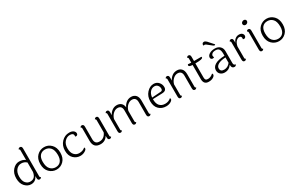

<svg xmlns="http://www.w3.org/2000/svg" viewBox="204 -2305 5890 3864"><g transform="rotate(-30 3149.0 -373.0)"><path d="M409 -410Q357 -457 287.5 -457Q218 -457 169.5 -400Q121 -343 121 -244.5Q121 -146 163.5 -97Q206 -48 267 -48Q328 -48 362 -82Q396 -116 409 -189ZM473 -698V-51Q473 -29 496 -21Q480 8 454 8Q409 8 409 -49V-96Q364 8 257 8Q177 8 114.5 -59Q52 -126 52 -245Q52 -364 118.5 -438Q185 -512 268 -512Q351 -512 409 -469V-694Q409 -717 386 -726Q400 -754 428 -754Q473 -754 473 -698Z M681 -269Q681 -151 731.5 -96.5Q782 -42 856.5 -42Q931 -42 973 -92Q1015 -142 1015 -235Q1015 -354 965.5 -407.5Q916 -461 841.5 -461Q767 -461 724 -412Q681 -363 681 -269ZM684.5 -444Q754 -512 849 -512Q944 -512 1012.5 -443Q1081 -374 1081 -251.5Q1081 -129 1012.5 -60.5Q944 8 849 8Q754 8 684.5 -60.5Q615 -129 615 -252.5Q615 -376 684.5 -444Z M1563 -423Q1563 -402 1551 -390Q1539 -378 1524 -378Q1509 -378 1500 -381Q1503 -388 1503 -402Q1503 -464 1420 -464Q1353 -464 1300 -408Q1247 -352 1247 -251.5Q1247 -151 1294 -101Q1341 -51 1408 -51Q1493 -51 1546 -101Q1556 -91 1556 -76Q1556 -49 1508 -20.5Q1460 8 1400 8Q1313 8 1246.5 -55Q1180 -118 1180 -237Q1180 -356 1254.5 -434Q1329 -512 1433 -512Q1494 -512 1528.5 -485.5Q1563 -459 1563 -423Z M2103 -455V-51Q2103 -28 2127 -21Q2111 8 2084 8Q2040 8 2040 -49V-90Q1983 8 1872 8Q1708 8 1708 -161V-452Q1708 -475 1685 -483Q1699 -512 1726 -512Q1771 -512 1771 -455V-164Q1771 -109 1796 -79.5Q1821 -50 1877.5 -50Q1934 -50 1976 -81.5Q2018 -113 2040 -169V-452Q2040 -475 2017 -483Q2034 -512 2060 -512Q2103 -512 2103 -455Z M3019 -342V-51Q3019 -29 3042 -21Q3027 8 3000 8Q2955 8 2955 -49V-341Q2955 -454 2856 -454Q2802 -454 2753 -410Q2704 -366 2686 -294V-51Q2686 -28 2710 -21Q2694 8 2667 8Q2623 8 2623 -49V-341Q2623 -454 2524 -454Q2470 -454 2421.5 -410.5Q2373 -367 2354 -297V-51Q2354 -29 2377 -21Q2361 8 2335 8Q2291 8 2291 -49V-452Q2291 -475 2268 -483Q2282 -512 2309 -512Q2354 -512 2354 -455V-386Q2380 -440 2428 -476Q2476 -512 2537 -512Q2598 -512 2637 -478.5Q2676 -445 2684 -378Q2707 -434 2756.5 -473Q2806 -512 2872 -512Q2938 -512 2978.5 -469.5Q3019 -427 3019 -342Z M3443 -302Q3485 -305 3485 -351.5Q3485 -398 3457 -429.5Q3429 -461 3385 -461Q3326 -461 3284 -414.5Q3242 -368 3234 -287ZM3536 -97Q3548 -90 3548 -74Q3548 -45 3502.5 -18.5Q3457 8 3394 8Q3294 8 3228.5 -56.5Q3163 -121 3163 -238Q3163 -355 3234 -433.5Q3305 -512 3394 -512Q3465 -512 3509 -462.5Q3553 -413 3553 -349Q3553 -305 3527.5 -282.5Q3502 -260 3446 -259L3232 -252V-250Q3231 -147 3276.5 -97Q3322 -47 3402.5 -47Q3483 -47 3536 -97Z M4081 -342V-51Q4081 -28 4105 -21Q4089 8 4062 8Q4018 8 4018 -49V-341Q4018 -454 3919 -454Q3865 -454 3816.5 -410.5Q3768 -367 3749 -297V-51Q3749 -29 3772 -21Q3756 8 3730 8Q3686 8 3686 -49V-452Q3686 -475 3663 -483Q3677 -512 3704 -512Q3749 -512 3749 -455V-386Q3775 -440 3823 -476Q3871 -512 3936 -512Q4001 -512 4041 -469.5Q4081 -427 4081 -342Z M4332 -448V-119Q4332 -81 4347 -65Q4362 -49 4397 -49Q4462 -49 4519 -102Q4532 -92 4532 -77Q4532 -45 4490 -18.5Q4448 8 4384 8Q4268 8 4268 -120V-448Q4184 -451 4184 -484Q4184 -499 4194 -508Q4226 -503 4249 -503H4268V-597Q4268 -619 4245 -629Q4260 -657 4287 -657Q4332 -657 4332 -600V-503H4504Q4508 -496 4508 -487Q4508 -448 4347 -448Z M4867 -582Q4863 -568 4850.5 -568Q4838 -568 4820 -580L4709 -668Q4692 -680 4675 -680L4653 -675Q4650 -685 4650 -696.5Q4650 -708 4659 -721Q4670 -739 4697 -739Q4724 -739 4755 -708ZM4687 -125Q4687 -48 4773 -48Q4859 -48 4916 -124V-249Q4800 -243 4743.5 -209Q4687 -175 4687 -125ZM4980 -356V-80Q4980 -28 5027 -26Q5014 8 4982 8Q4916 8 4916 -77Q4858 8 4758 8Q4698 8 4658.5 -26Q4619 -60 4619 -119Q4619 -193 4692 -238Q4765 -283 4916 -288V-339Q4916 -409 4892 -441.5Q4868 -474 4814 -474Q4760 -474 4734 -453Q4708 -432 4708 -406.5Q4708 -381 4721 -368Q4704 -357 4685 -357Q4666 -357 4652.5 -369Q4639 -381 4639 -403Q4639 -448 4689 -480Q4739 -512 4815 -512Q4891 -512 4935.5 -469.5Q4980 -427 4980 -356Z M5236 -455V-404Q5256 -456 5293 -484Q5330 -512 5377.5 -512Q5425 -512 5449.5 -489.5Q5474 -467 5474 -439.5Q5474 -412 5460 -398.5Q5446 -385 5431 -385Q5416 -385 5404 -389Q5406 -399 5406 -416Q5406 -465 5356 -465Q5321 -465 5285.5 -429.5Q5250 -394 5236 -319V-51Q5236 -29 5259 -21Q5243 8 5217 8Q5173 8 5173 -49V-452Q5173 -475 5150 -483Q5164 -512 5191 -512Q5236 -512 5236 -455Z M5608 -716Q5630 -716 5644 -703.5Q5658 -691 5658 -669Q5658 -647 5639.5 -630Q5621 -613 5598 -613Q5575 -613 5560.5 -626.5Q5546 -640 5546 -662.5Q5546 -685 5566 -700.5Q5586 -716 5608 -716ZM5638 -455V-51Q5638 -29 5661 -21Q5645 8 5619 8Q5575 8 5575 -49V-452Q5575 -475 5552 -483Q5566 -512 5593 -512Q5638 -512 5638 -455Z M5849 -269Q5849 -151 5899.5 -96.5Q5950 -42 6024.5 -42Q6099 -42 6141 -92Q6183 -142 6183 -235Q6183 -354 6133.5 -407.5Q6084 -461 6009.5 -461Q5935 -461 5892 -412Q5849 -363 5849 -269ZM5852.5 -444Q5922 -512 6017 -512Q6112 -512 6180.5 -443Q6249 -374 6249 -251.5Q6249 -129 6180.5 -60.5Q6112 8 6017 8Q5922 8 5852.5 -60.5Q5783 -129 5783 -252.5Q5783 -376 5852.5 -444Z"/></g></svg>

Font: Laila Light
Style: Regular
Weight: 300
Designer: Hitesh Malaviya
Foundry: Indian Type Foundry
Version: Version 1.302;PS 1.0;hotconv 1.0.78;makeotf.lib2.5.61930; tt